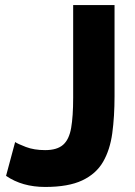

<svg xmlns="http://www.w3.org/2000/svg" viewBox="-20 -730 534 761"><path d="M40 -167Q50 -160 82.5 -147.5Q115 -135 159 -135Q206 -135 230 -156Q254 -177 262 -223Q270 -269 270 -343V-710H434V-349Q434 -268 425 -202Q416 -136 388.5 -88.5Q361 -41 306 -15Q251 11 159 11Q68 11 4 -33Z"/></svg>

Font: Raleway ExtraBold
Style: Regular
Weight: 800
Designer: Matt McInerney, Pablo Impallari, Rodrigo Fuenzalida
Foundry: Matt McInerney, Pablo Impallari, Rodrigo Fuenzalida
Version: Version 4.026